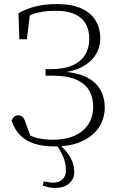

<svg xmlns="http://www.w3.org/2000/svg" viewBox="-20 -707 585 944"><path d="M249 217Q233 217 218 213.5Q203 210 190 206L195 185Q208 187 219.5 189Q231 191 240 191Q271 191 287.5 175Q304 159 304 131Q304 99 293 69.5Q282 40 254 0H279V9Q301 30 316 51.5Q331 73 338 95Q345 117 345 141Q345 173 320 195Q295 217 249 217ZM249 13Q188 13 145 -2Q102 -17 76 -45.5Q50 -74 37 -114Q41 -125 49 -132.5Q57 -140 69 -140Q84 -140 92.5 -130.5Q101 -121 107 -100L135 -24L104 -55Q134 -35 166.5 -27.5Q199 -20 242 -20Q302 -20 346 -39.5Q390 -59 414 -95.5Q438 -132 438 -182Q438 -228 418.5 -262Q399 -296 355 -315.5Q311 -335 237 -335H204V-367H229Q294 -367 336 -385.5Q378 -404 398.5 -437.5Q419 -471 419 -516Q419 -558 402 -589Q385 -620 348.5 -637Q312 -654 253 -654Q207 -654 168 -645Q129 -636 96 -618V-639L129 -651L112 -514H75L71 -642Q109 -664 155.5 -675.5Q202 -687 260 -687Q332 -687 379 -666Q426 -645 449.5 -607Q473 -569 473 -517Q473 -474 450.5 -438Q428 -402 384.5 -378.5Q341 -355 278 -349V-355Q354 -352 402 -329Q450 -306 472.5 -267Q495 -228 495 -179Q495 -123 465.5 -79.5Q436 -36 381 -11.5Q326 13 249 13Z"/></svg>

Font: Source Serif 4 18pt Light
Style: Regular
Weight: 300
Designer: Frank Grießhammer
Foundry: Adobe Systems Incorporated
Version: Version 4.004;hotconv 1.0.116;makeotfexe 2.5.65601